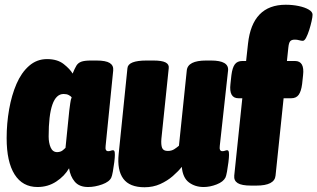

<svg xmlns="http://www.w3.org/2000/svg" viewBox="-20 -780 1337 809"><path d="M138 8Q75 8 41.5 -45Q8 -98 8 -198Q8 -260 18.5 -319.5Q29 -379 49.5 -426.5Q70 -474 102.5 -502.5Q135 -531 178 -531Q222 -531 248.5 -510Q275 -489 286 -470Q295 -492 302 -503.5Q309 -515 322.5 -520Q336 -525 364 -525H386Q426 -525 442.5 -514.5Q459 -504 457 -483L425 -165Q422 -143 436 -143Q442 -143 447 -145Q452 -147 456 -147Q460 -147 462 -143.5Q464 -140 464 -127Q464 -117 461.5 -96.5Q459 -76 455.5 -57Q452 -38 449 -32Q441 -14 410.5 -3Q380 8 351 8Q314 8 295 -14.5Q276 -37 271 -71Q252 -38 217 -15Q182 8 138 8ZM221 -139Q229 -139 236.5 -142Q244 -145 256 -157L272 -315Q274 -329 276 -345Q278 -361 282 -370Q278 -375 269.5 -379.5Q261 -384 248 -384Q185 -384 185 -205Q185 -178 193.5 -158.5Q202 -139 221 -139Z M589 9Q526 9 499.5 -27Q473 -63 480 -131L517 -493Q520 -525 598 -525H626Q662 -525 677.5 -517Q693 -509 691 -493L660 -195Q658 -170 663 -157Q668 -144 687 -144Q703 -144 714.5 -151.5Q726 -159 734 -166L767 -483Q771 -525 849 -525H869Q945 -525 941 -483L906 -165Q903 -143 917 -143Q923 -143 928 -145Q933 -147 937 -147Q941 -147 943 -143.5Q945 -140 945 -127Q945 -117 942.5 -96.5Q940 -76 936.5 -57Q933 -38 930 -32Q921 -14 893 -3Q865 8 838 8Q802 8 776 -11.5Q750 -31 746 -77Q731 -58 708 -38Q685 -18 655 -4.5Q625 9 589 9Z M1038 2Q998 2 981.5 -8.5Q965 -19 967 -40L1001 -366H985Q944 -366 951 -426L955 -463Q959 -495 969.5 -509Q980 -523 1001 -523H1017L1025 -596Q1043 -760 1184 -760Q1213 -760 1239 -754.5Q1265 -749 1281 -739.5Q1297 -730 1297 -718Q1297 -709 1293 -691Q1289 -673 1283 -654Q1277 -635 1270 -621.5Q1263 -608 1256 -608Q1249 -608 1240.5 -610.5Q1232 -613 1222 -613Q1209 -613 1203 -606.5Q1197 -600 1195 -580L1189 -523H1223Q1264 -523 1257 -463L1253 -426Q1249 -395 1238.5 -380.5Q1228 -366 1207 -366H1175L1141 -40Q1137 2 1060 2Z"/></svg>

Font: Asap Condensed Condensed Black
Style: Italic
Weight: 900
Width: 3
Italic angle: -6°
Designer: Pablo Cosgaya
Foundry: Omnibus-Type
Version: Version 3.001; ttfautohint (v1.8.4.7-5d5b)